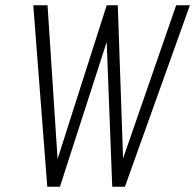

<svg xmlns="http://www.w3.org/2000/svg" viewBox="-20 -707 739 727"><path d="M159 0H207L384 -548L405 0H453L699 -687H647L446 -107L426 -687H384L198 -105L160 -687H106Z"/></svg>

Font: Secuela Light
Style: Italic
Weight: 300
Italic angle: -8°
Designer: Fernando Haro
Foundry: deFharo
Version: Version 1.708